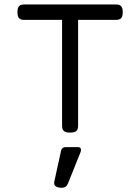

<svg xmlns="http://www.w3.org/2000/svg" viewBox="-20 -600 640 876"><path d="M540 -544.4Q540 -525.4 533 -517.3Q525.9 -509.3 509.3 -509.3H336.4V-26.9Q336.4 -9.8 328.4 -2.4Q320.3 4.9 300.3 4.9H299.3Q279.3 4.9 271.2 -2.4Q263.2 -9.8 263.2 -26.9V-509.3H90.3Q73.7 -509.3 66.7 -517.3Q59.6 -525.4 59.6 -544.4Q59.6 -563.5 66.7 -571.5Q73.7 -579.6 90.3 -579.6H509.3Q525.9 -579.6 533 -571.5Q540 -563.5 540 -544.4ZM349.6 84Q349.6 89.8 346.7 96.2L289.6 238.3Q282.2 256.8 260.7 256.8Q255.4 256.8 252.4 256.3Q227.1 252.9 227.1 234.9Q227.1 232.9 228 227.1L258.8 86.9Q262.7 71.3 279.3 71.3H335.9Q349.6 71.3 349.6 84Z"/></svg>

Font: Courier Prime Code
Style: Regular
Weight: 400
Designer: Alan Dague-Greene
Foundry: Quote-Unquote Apps
Version: Version 3.0318